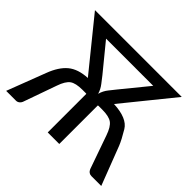

<svg xmlns="http://www.w3.org/2000/svg" viewBox="-161 -932 1148 1148"><g transform="rotate(45 413.0 -358.5)"><path d="M352.5 -473.1Q364.3 -458 384.8 -431.4Q405.3 -404.8 413.1 -376.5Q421.9 -408.7 441.9 -433.3Q461.9 -458 473.6 -473.1L612.3 -643.1H213.4ZM330.1 -327.1Q273.4 -327.1 247.8 -308.6Q222.2 -290 203.6 -235.4L128.9 -24.4Q125.5 -15.1 116.2 -7.6Q106.9 0 94.2 0H11.7L105.5 -245.1Q134.3 -321.8 179.2 -358.9Q224.1 -396 302.7 -399.9L45.9 -716.8H779.8L523.4 -400.4Q638.7 -395 673.1 -337.9Q707.5 -280.8 721.7 -245.1L815.9 0H732.9Q708.5 0 698.2 -24.4L624 -235.4Q605 -290.5 579.3 -308.8Q553.7 -327.1 497.1 -327.1H463.9L462.9 -325.7H460.9V0H363.3V-325.7H362.8L361.3 -327.1Z"/></g></svg>

Font: Lato-Medium
Style: Regular
Weight: 500
Designer: Lukasz Dziedzic
Foundry: tyPoland Lukasz Dziedzic
Version: Version 2.006; 2014-01-15